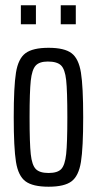

<svg xmlns="http://www.w3.org/2000/svg" viewBox="-20 -699 367 727"><path d="M32 -255Q32 -371 40.5 -424Q49 -477 76.5 -497.5Q104 -518 164 -518Q224 -518 251 -497.5Q278 -477 286.5 -424Q295 -371 295 -255Q295 -139 286.5 -86Q278 -33 251 -12.5Q224 8 164 8Q104 8 76.5 -12.5Q49 -33 40.5 -86Q32 -139 32 -255ZM235 -255Q235 -355 230.5 -396Q226 -437 211 -451.5Q196 -466 161 -466Q129 -466 115 -450.5Q101 -435 96.5 -393.5Q92 -352 92 -255Q92 -156 96.5 -115Q101 -74 115.5 -59Q130 -44 164 -44Q198 -44 212 -59Q226 -74 230.5 -115.5Q235 -157 235 -255ZM59 -607V-679H116V-607ZM210 -607V-679H267V-607Z"/></svg>

Font: Saira Ultra Condensed
Style: Regular
Weight: 400
Width: 1
Designer: Hector Gatti with collaboration of the Omnibus-Type team
Foundry: Omnibus-Type
Version: Version 1.001; ttfautohint (v1.8)